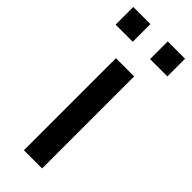

<svg xmlns="http://www.w3.org/2000/svg" viewBox="-270 -749 776 776"><g transform="rotate(45 118.0 -361.0)"><path d="M67 0V-526H171V0ZM-30 -621V-722H68V-621ZM167 -621V-722H266V-621Z"/></g></svg>

Font: Archivo SemiBold Medium
Style: Regular
Weight: 500
Version: Version 2.001